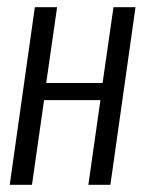

<svg xmlns="http://www.w3.org/2000/svg" viewBox="-20 -515 405 535"><path d="M7.1 0 77.1 -495H139.1L108.8 -283.8H265.9L296.2 -495H357.6L287.6 0H226.2L259.8 -235.9H102.8L69.1 0Z"/></svg>

Font: Alumni Sans SC Thin
Style: Italic
Weight: 100
Italic angle: -8°
Designer: Robert E. Leuschke
Foundry: Robert E. Leuschke
Version: Version 1.016